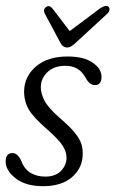

<svg xmlns="http://www.w3.org/2000/svg" viewBox="-20 -633 398 661"><path d="M136 -25Q171 -25 190 -44.8Q209 -64.5 209 -90Q209 -110 196 -131Q183 -152 142.5 -187.5Q94.5 -229 78.5 -257Q62.5 -285 63 -320.5Q64.5 -371 104.5 -404.8Q144.5 -438.5 212 -438.5Q269 -438.5 299.2 -417.2Q329.5 -396 329.5 -369Q329.5 -340 307 -340Q297.5 -340 289.8 -346Q282 -352 273 -368Q251.5 -406.5 205 -406.5Q166.5 -406.5 143.5 -384.8Q120.5 -363 120.5 -332Q120.5 -311 133 -286.8Q145.5 -262.5 185.5 -227Q220.5 -197.5 238 -175.5Q255.5 -153.5 260.8 -135Q266 -116.5 264.5 -97Q262.5 -52.5 226.8 -22.2Q191 8 128 8Q69 8 34.2 -18.8Q-0.5 -45.5 -0.5 -77Q-0.5 -106 23 -106Q41 -106 53 -79.5Q64 -50 85.8 -37.5Q107.5 -25 136 -25ZM241.5 -486.5Q233 -478.5 225.8 -474Q218.5 -469.5 211 -469.5Q196 -469.5 187.5 -486.5L134 -586.5Q127 -600.5 139 -609Q149.5 -616.5 160 -604.5L220 -526L325 -604.5Q346 -618 354 -609Q358 -605 356.8 -598.2Q355.5 -591.5 349 -585.5Z"/></svg>

Font: Fraunces 144pt S100 Light
Style: Italic
Weight: 300
Italic angle: -16°
Version: Version 1.000; ttfautohint (v1.8.3)